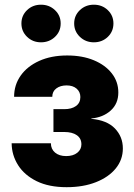

<svg xmlns="http://www.w3.org/2000/svg" viewBox="-20 -777 561 805"><path d="M259.3 7.8Q185.1 7.8 133.8 -17.3Q82.5 -42.5 55.9 -84.5Q29.3 -126.5 28.8 -176.3H193.4Q193.4 -151.9 210.9 -137.2Q228.5 -122.6 257.3 -122.6Q286.6 -122.6 304 -136.5Q321.3 -150.4 321.3 -171.9Q321.3 -196.8 302 -210.2Q282.7 -223.6 249.5 -223.6H204.1V-319.3H249.5Q280.3 -319.3 298.6 -332.5Q316.9 -345.7 316.9 -370.1Q316.9 -391.6 301.3 -405.3Q285.6 -418.9 259.3 -418.9Q232.9 -418.9 216.1 -406.2Q199.2 -393.6 199.2 -371.1H39.1Q39.1 -420.9 66.7 -460Q94.2 -499 144.5 -521.7Q194.8 -544.4 261.7 -544.4Q325.2 -544.4 373.3 -524.4Q421.4 -504.4 448.7 -469.5Q476.1 -434.6 476.1 -389.2Q476.1 -342.3 444.1 -313.5Q412.1 -284.7 362.8 -280.3V-278.8Q428.7 -272.9 461.9 -238.3Q495.1 -203.6 495.1 -154.8Q495.1 -107.4 465.3 -70.8Q435.5 -34.2 382.3 -13.2Q329.1 7.8 259.3 7.8ZM373.5 -599.6Q338.9 -599.6 314.9 -622.6Q291 -645.5 291 -678.7Q291 -711.9 314.9 -734.6Q338.9 -757.3 373.5 -757.3Q408.2 -757.3 431.9 -734.6Q455.6 -711.9 455.6 -678.7Q455.6 -645 431.9 -622.3Q408.2 -599.6 373.5 -599.6ZM151.9 -599.6Q117.2 -599.6 93.5 -622.6Q69.8 -645.5 69.8 -678.7Q69.8 -711.9 93.5 -734.6Q117.2 -757.3 151.9 -757.3Q186.5 -757.3 210.4 -734.6Q234.4 -711.9 234.4 -678.7Q234.4 -645 210.4 -622.3Q186.5 -599.6 151.9 -599.6Z"/></svg>

Font: Inter 20pt ExtraBold
Style: Regular
Weight: 800
Version: Version 4.001;git-66647c0bb